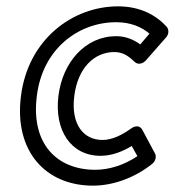

<svg xmlns="http://www.w3.org/2000/svg" viewBox="-20 -548 551 605"><path d="M96 -245C114 -395 228 -478 346 -478C392 -478 426 -463 451 -442L422 -408C400 -424 375 -434 346 -434C250 -434 177 -353 164 -245C151 -138 203 -57 297 -57C334 -57 369 -72 395 -88L413 -56C370 -27 323 -13 280 -13C160 -13 77 -94 96 -245ZM46 -245C24 -70 125 37 273 37C335 37 404 13 460 -32C470 -40 474 -55 468 -65L429 -138C420 -156 402 -150 393 -143C365 -123 334 -107 303 -107C243 -107 203 -156 214 -245C225 -335 278 -384 340 -384C363 -384 382 -375 403 -354C416 -341 432 -349 440 -358L504 -431C512 -440 513 -455 505 -464C472 -500 422 -528 352 -528C208 -528 68 -423 46 -245Z"/></svg>

Font: Falling Sky
Style: OuObl
Weight: 400
Designer: Paul D. Hunt
Foundry: Adobe Systems Incorporated
Version: Version 1.02